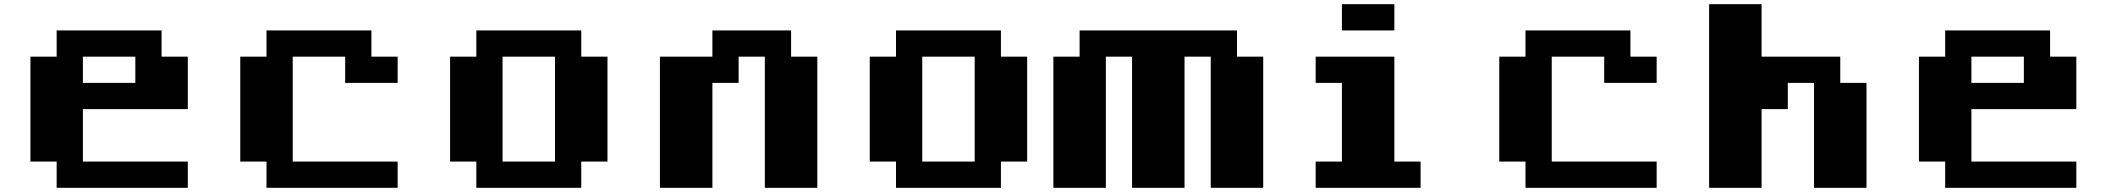

<svg xmlns="http://www.w3.org/2000/svg" viewBox="-20 -895 10040 915"><path d="M250 -750H750V-625H875V-375H375V-125H875V0H250V-125H125V-625H250ZM375 -625V-500H625V-625Z M1250 -750H1750V-625H1875V-500H1625V-625H1375V-125H1875V0H1250V-125H1125V-625H1250Z M2250 -750H2750V-625H2875V-125H2750V0H2250V-125H2125V-625H2250ZM2375 -625V-125H2625V-625Z M3375 -750H3750V-625H3875V0H3625V-625H3500V-500H3375V0H3125V-625H3375Z M4250 -750H4750V-625H4875V-125H4750V0H4250V-125H4125V-625H4250ZM4375 -625V-125H4625V-625Z M5125 -750H5875V-625H6000V0H5750V-625H5625V0H5375V-625H5250V0H5000V-625H5125Z M6375 -875H6625V-750H6375ZM6250 -625H6625V-125H6750V0H6250V-125H6375V-500H6250Z M7250 -750H7750V-625H7875V-500H7625V-625H7375V-125H7875V0H7250V-125H7125V-625H7250Z M8125 -875H8375V-625H8750V-500H8875V0H8625V-500H8500V-375H8375V0H8125Z M9250 -750H9750V-625H9875V-375H9375V-125H9875V0H9250V-125H9125V-625H9250ZM9375 -625V-500H9625V-625Z"/></svg>

Font: Dogica
Style: Bold
Weight: 700
Monospace: yes
Designer: Roberto Mocci
Version: Version 001.000